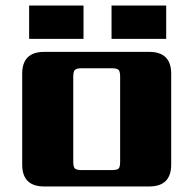

<svg xmlns="http://www.w3.org/2000/svg" viewBox="-20 -672 697 692"><path d="M139 -485H518Q597 -485 597 -406V-79Q597 0 518 0H139Q60 0 60 -79V-406Q60 -485 139 -485ZM413 -395Q413 -414 407.5 -420Q402 -426 382 -426H275Q256 -426 250 -420Q244 -414 244 -395V-90Q244 -70 250 -64.5Q256 -59 275 -59H382Q402 -59 407.5 -64.5Q413 -70 413 -90ZM85 -652H281V-532H85ZM382 -652H579V-532H382Z"/></svg>

Font: Sarpanch ExtraBold
Style: Regular
Weight: 800
Designer: Manushi Parikh (Devanagari and Latin), Jyotish Sonowal (Devanagari)
Foundry: Indian Type Foundry
Version: Version 2.004;PS 1.0;hotconv 1.0.78;makeotf.lib2.5.61930; tt